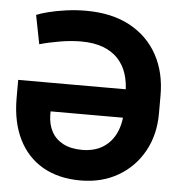

<svg xmlns="http://www.w3.org/2000/svg" viewBox="-53 -787 779 846"><g transform="rotate(5 336.5 -363.5)"><path d="M293.4 -737.3Q408.3 -737.3 488.6 -693.7Q568.9 -650 611.1 -572.5Q653.2 -495 652.9 -393.2V-315.8Q653.2 -220.7 612.5 -147.3Q571.8 -73.8 499.8 -32Q427.8 9.8 333.8 9.8Q236.3 9.8 166.6 -30.4Q96.9 -70.6 59.7 -145.8Q22.6 -220.9 22.1 -325.2V-407.8H539.5V-282H176.4V-267.6Q176.7 -225.3 193.8 -193.2Q210.9 -161.1 244.7 -143.2Q278.4 -125.3 328.7 -125Q385.1 -125.3 422.8 -149.8Q460.4 -174.2 479.6 -217.4Q498.7 -260.5 498.2 -315.8V-393.2Q498.2 -438.1 486.1 -475.8Q474 -513.6 448.1 -541.7Q422.2 -569.7 381.4 -585.2Q340.7 -600.6 283.4 -600.6Q238.9 -600.6 188.7 -591.9Q138.5 -583.3 100.8 -572.3L75.8 -699.8Q93.4 -707.6 127.6 -716.4Q161.8 -725.1 205.2 -731.2Q248.5 -737.3 293.4 -737.3Z"/></g></svg>

Font: Inter Tight
Style: Regular
Weight: 400
Designer: Rasmus Andersson
Foundry: rsms
Version: Version 3.002